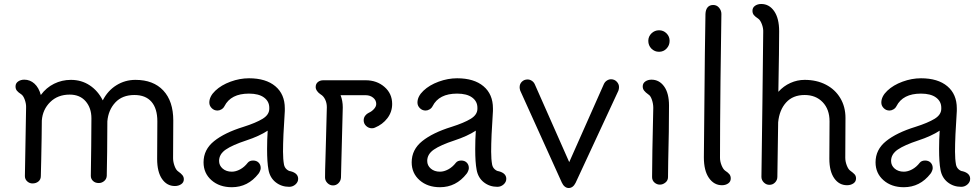

<svg xmlns="http://www.w3.org/2000/svg" viewBox="-20 -915 4921 964"><path d="M903 -15Q903 1 889.5 10Q876 19 858 19Q818 19 793.5 -16.5Q769 -52 769 -117L770 -306Q770 -370 740.5 -404Q711 -438 655 -438Q594 -438 559 -400.5Q524 -363 519 -306Q519 -256 518 -152.5Q517 -49 516 -32Q515 -16 503 -6Q491 4 476 4Q458 4 447 -6.5Q436 -17 436 -32Q437 -91 438 -181.5Q439 -272 439 -321Q439 -373 410 -406.5Q381 -440 330 -440Q270 -440 232 -402.5Q194 -365 190 -310L189 -222Q188 -166 187 -114Q186 -62 185 -31Q185 -14 173 -4Q161 6 143 6Q128 6 116.5 -4.5Q105 -15 105 -31L111 -374Q112 -393 104.5 -414Q97 -435 86 -442Q72 -451 65 -459.5Q58 -468 58 -481Q58 -497 71 -506Q84 -515 102 -515Q131 -515 153 -495Q175 -475 185 -438Q212 -475 251.5 -494.5Q291 -514 336 -514Q389 -514 430.5 -486.5Q472 -459 496 -411Q521 -460 564.5 -487Q608 -514 660 -514Q750 -514 800 -460.5Q850 -407 850 -310Q850 -194 849 -121Q849 -102 856.5 -81.5Q864 -61 875 -54Q888 -45 895.5 -36Q903 -27 903 -15Z M1477 -17Q1477 -1 1463.5 11Q1450 23 1432 23Q1393 23 1364 0Q1335 -23 1328 -63Q1321 -99 1321 -167Q1321 -213 1324 -259Q1281 -231 1217 -210Q1147 -187 1113.5 -164Q1080 -141 1080 -107Q1080 -84 1098 -68.5Q1116 -53 1144 -53Q1164 -53 1185.5 -64.5Q1207 -76 1224 -98Q1233 -109 1251 -109Q1268 -109 1278.5 -98.5Q1289 -88 1289 -71Q1289 -65 1285.5 -56.5Q1282 -48 1278 -43Q1225 25 1144 25Q1082 25 1042 -10Q1002 -45 1002 -100Q1002 -164 1055 -206.5Q1108 -249 1202 -278Q1265 -298 1298.5 -318.5Q1332 -339 1332 -369V-374Q1332 -406 1305.5 -425.5Q1279 -445 1230 -445Q1139 -445 1107 -382Q1102 -372 1092 -366Q1082 -360 1072 -360Q1055 -360 1043 -372Q1031 -384 1031 -400Q1031 -431 1061 -459.5Q1091 -488 1137.5 -505Q1184 -522 1230 -522Q1315 -522 1362.5 -482Q1410 -442 1410 -371V-358Q1401 -226 1401 -154Q1401 -115 1406 -88Q1409 -74 1419 -65Q1429 -56 1440 -55Q1477 -45 1477 -17Z M1949 -393Q1949 -353 1925 -321.5Q1901 -290 1862 -274Q1856 -271 1847 -271Q1831 -271 1818.5 -282.5Q1806 -294 1806 -311Q1806 -324 1813.5 -334Q1821 -344 1832 -349Q1846 -355 1857.5 -367.5Q1869 -380 1869 -393Q1869 -412 1853.5 -424.5Q1838 -437 1816 -437H1690Q1701 -409 1701 -376L1694 -107L1692 -24Q1691 -7 1679.5 4.5Q1668 16 1652 16Q1636 16 1624 4Q1612 -8 1612 -24Q1612 -60 1614 -116Q1616 -172 1617 -224L1621 -377Q1621 -398 1612.5 -415.5Q1604 -433 1590 -441Q1579 -448 1572 -458Q1565 -468 1565 -478Q1565 -494 1576 -503Q1587 -512 1603 -512H1816Q1872 -512 1910.5 -478.5Q1949 -445 1949 -393Z M2522 -17Q2522 -1 2508.5 11Q2495 23 2477 23Q2438 23 2409 0Q2380 -23 2373 -63Q2366 -99 2366 -167Q2366 -213 2369 -259Q2326 -231 2262 -210Q2192 -187 2158.5 -164Q2125 -141 2125 -107Q2125 -84 2143 -68.5Q2161 -53 2189 -53Q2209 -53 2230.5 -64.5Q2252 -76 2269 -98Q2278 -109 2296 -109Q2313 -109 2323.5 -98.5Q2334 -88 2334 -71Q2334 -65 2330.5 -56.5Q2327 -48 2323 -43Q2270 25 2189 25Q2127 25 2087 -10Q2047 -45 2047 -100Q2047 -164 2100 -206.5Q2153 -249 2247 -278Q2310 -298 2343.5 -318.5Q2377 -339 2377 -369V-374Q2377 -406 2350.5 -425.5Q2324 -445 2275 -445Q2184 -445 2152 -382Q2147 -372 2137 -366Q2127 -360 2117 -360Q2100 -360 2088 -372Q2076 -384 2076 -400Q2076 -431 2106 -459.5Q2136 -488 2182.5 -505Q2229 -522 2275 -522Q2360 -522 2407.5 -482Q2455 -442 2455 -371V-358Q2446 -226 2446 -154Q2446 -115 2451 -88Q2454 -74 2464 -65Q2474 -56 2485 -55Q2522 -45 2522 -17Z M3088 -478Q3088 -469 3085 -460L2870 3Q2857 29 2835 29Q2825 29 2816 22Q2807 15 2801 2L2592 -460Q2589 -469 2589 -477Q2589 -494 2600.5 -505Q2612 -516 2629 -516Q2640 -516 2650 -509.5Q2660 -503 2665 -492L2838 -101L3012 -493Q3017 -504 3027 -510.5Q3037 -517 3048 -517Q3065 -517 3076.5 -505Q3088 -493 3088 -478Z M3235 -710Q3235 -732 3251 -747.5Q3267 -763 3289 -763Q3311 -763 3326.5 -747.5Q3342 -732 3342 -710Q3342 -687 3326.5 -671Q3311 -655 3289 -655Q3266 -655 3250.5 -671Q3235 -687 3235 -710ZM3254 -26Q3254 -118 3260 -374Q3260 -394 3253 -414.5Q3246 -435 3235 -441Q3221 -451 3214 -460Q3207 -469 3207 -481Q3207 -497 3220 -506Q3233 -515 3251 -515Q3290 -515 3314.5 -481Q3339 -447 3339 -385Q3339 -261 3335 -105L3334 -26Q3334 -9 3321 1.5Q3308 12 3293 12Q3278 12 3266 1.5Q3254 -9 3254 -26Z M3595 -123Q3595 -104 3603 -84.5Q3611 -65 3621 -58Q3635 -49 3642 -40.5Q3649 -32 3649 -19Q3649 -3 3636 6Q3623 15 3605 15Q3565 15 3539.5 -21.5Q3514 -58 3514 -125Q3520 -804 3522 -845Q3523 -867 3533 -878.5Q3543 -890 3561 -890Q3579 -890 3590.5 -876Q3602 -862 3602 -845Q3600 -750 3597.5 -510.5Q3595 -271 3595 -123Z M4278 -19Q4278 -3 4264.5 6Q4251 15 4233 15Q4193 15 4168.5 -20Q4144 -55 4144 -118L4145 -306Q4145 -366 4110.5 -402Q4076 -438 4020 -438Q3961 -438 3927 -400.5Q3893 -363 3887 -301L3883 -27Q3883 -11 3871.5 1Q3860 13 3843 13Q3827 13 3815 1Q3803 -11 3803 -27Q3804 -53 3808 -401L3812 -754Q3813 -773 3805 -794Q3797 -815 3786 -822Q3772 -831 3765 -839.5Q3758 -848 3758 -861Q3758 -877 3771 -886Q3784 -895 3802 -895Q3842 -895 3867 -859Q3892 -823 3892 -758Q3892 -674 3888 -454Q3914 -483 3948.5 -498.5Q3983 -514 4020 -514Q4080 -514 4126.5 -490Q4173 -466 4199 -422.5Q4225 -379 4225 -323L4224 -123Q4224 -104 4231.5 -84.5Q4239 -65 4249 -58Q4263 -48 4270.5 -40Q4278 -32 4278 -19Z M4851 -17Q4851 -1 4837.5 11Q4824 23 4806 23Q4767 23 4738 0Q4709 -23 4702 -63Q4695 -99 4695 -167Q4695 -213 4698 -259Q4655 -231 4591 -210Q4521 -187 4487.5 -164Q4454 -141 4454 -107Q4454 -84 4472 -68.5Q4490 -53 4518 -53Q4538 -53 4559.5 -64.5Q4581 -76 4598 -98Q4607 -109 4625 -109Q4642 -109 4652.5 -98.5Q4663 -88 4663 -71Q4663 -65 4659.5 -56.5Q4656 -48 4652 -43Q4599 25 4518 25Q4456 25 4416 -10Q4376 -45 4376 -100Q4376 -164 4429 -206.5Q4482 -249 4576 -278Q4639 -298 4672.5 -318.5Q4706 -339 4706 -369V-374Q4706 -406 4679.5 -425.5Q4653 -445 4604 -445Q4513 -445 4481 -382Q4476 -372 4466 -366Q4456 -360 4446 -360Q4429 -360 4417 -372Q4405 -384 4405 -400Q4405 -431 4435 -459.5Q4465 -488 4511.5 -505Q4558 -522 4604 -522Q4689 -522 4736.5 -482Q4784 -442 4784 -371V-358Q4775 -226 4775 -154Q4775 -115 4780 -88Q4783 -74 4793 -65Q4803 -56 4814 -55Q4851 -45 4851 -17Z"/></svg>

Font: Tsukimi Rounded Medium
Style: Regular
Weight: 500
Designer: Takashi Funayama
Foundry: Takashi Funayama
Version: Version 1.032; ttfautohint (v1.8.3)